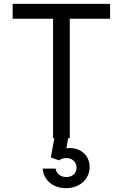

<svg xmlns="http://www.w3.org/2000/svg" viewBox="-20 -720 640 1001"><path d="M256.6 0H343.8V-622.4H554V-700H46V-622.4H256.6ZM270 159H202.8Q204 181.4 213.5 199.9Q223 218.4 239 232.2Q255 246 277.1 253.5Q299.2 261 324.4 261Q350.8 261 373.5 252.7Q396.2 244.4 412.3 229.7Q428.4 215 437.9 194.8Q447.4 174.6 447.4 151Q447.4 127.4 438.1 107.5Q428.8 87.6 412.3 74.4Q395.8 61.2 373.8 55.4Q351.8 49.6 326 53L340.6 -29H268.6L245 101L288 116Q295 110.6 304.4 107.3Q313.8 104 325.4 104Q348.6 104 363.8 117.9Q379 131.8 379 154Q379 175.8 364.3 189.4Q349.6 203 326 203Q303.4 203 288.3 191Q273.2 179 270 159Z"/></svg>

Font: CommitMonoV143 ExtLt
Style: Regular
Weight: 200
Monospace: yes
Designer: Eigil Nikolajsen
Foundry: Eigil Nikolajsen
Version: Version 1.143